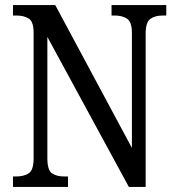

<svg xmlns="http://www.w3.org/2000/svg" viewBox="-20 -734 695 754"><path d="M31 0V-41H43Q74 -41 93 -53.5Q112 -66 112 -113V-605Q112 -649 93 -661Q74 -673 45 -673H31V-714H197L498 -153V-605Q498 -648 479 -660.5Q460 -673 431 -673H418V-714H633V-673H618Q589 -673 570.5 -660Q552 -647 552 -601V0H486L166 -589V-113Q166 -66 184 -53.5Q202 -41 232 -41H247V0Z"/></svg>

Font: Noto Serif Myanmar Cond
Style: Regular
Weight: 400
Width: 3
Designer: Ben Mitchell and the Monotype Design Team
Foundry: Monotype Imaging Inc.
Version: Version 2.106; ttfautohint (v1.8.4.7-5d5b)